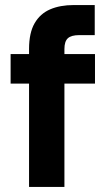

<svg xmlns="http://www.w3.org/2000/svg" viewBox="-20 -740 437 760"><path d="M95 0V-546Q95 -610 117 -648Q139 -686 178.5 -703Q218 -720 272 -720H355V-601H294Q262 -601 248.5 -588.5Q235 -576 235 -546V0ZM22 -409V-526H356V-409Z"/></svg>

Font: DM Sans 9pt ExtraBold
Style: Regular
Weight: 800
Version: Version 4.004;gftools[0.9.30]